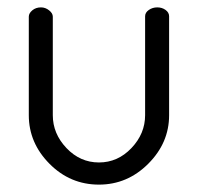

<svg xmlns="http://www.w3.org/2000/svg" viewBox="-20 -493 536 520"><path d="M58 -181V-448Q58 -457 67.5 -465Q77 -473 91 -473Q103 -473 113 -465Q123 -457 123 -448V-181Q123 -131 160 -92Q197 -53 248 -53Q299 -53 336 -92Q373 -131 373 -181V-449Q373 -459 383 -466Q393 -473 406 -473Q419 -473 428.5 -466Q438 -459 438 -449V-181Q438 -106 381.5 -49.5Q325 7 248 7Q170 7 114 -49.5Q58 -106 58 -181Z"/></svg>

Font: Terminal Dosis
Style: Regular
Weight: 400
Designer: Edgar Tolentino, Pablo Impallari, Igino Marini
Foundry: Edgar Tolentino, Pablo Impallari, Igino Marini
Version: Version 1.007